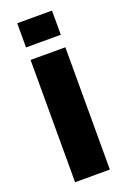

<svg xmlns="http://www.w3.org/2000/svg" viewBox="-149 -823 588 875"><g transform="rotate(-20 145.5 -385.5)"><path d="M55.9 0H224.6V-593H55.9ZM55.9 -771V-653.7H224.6V-771Z"/></g></svg>

Font: Anybody Thin
Style: Regular
Weight: 100
Designer: Tyler Finck
Foundry: Etcetera Type Company
Version: Version 1.114;gftools[0.9.25]